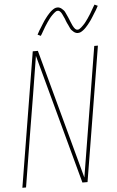

<svg xmlns="http://www.w3.org/2000/svg" viewBox="-63 -1003 636 1045"><g transform="rotate(-5 255.5 -480.5)"><path d="M16 0 137 -735H165L357 -26Q374 -130 391 -233.5Q408 -337 425 -441L473 -735H493L372 0H344L152 -709Q135 -605 118.5 -501.5Q102 -398 84 -294L36 0ZM390 -813Q384 -813 378 -815.5Q372 -818 367.5 -822Q363 -826 358.5 -830.5Q354 -835 351.5 -840Q349 -845 346.5 -850.5Q344 -856 341.5 -861.5Q339 -867 336 -872.5Q333 -878 331 -884.5Q329 -891 326.5 -897Q324 -903 321 -908.5Q318 -914 316.5 -918.5Q315 -923 311 -929Q307 -935 302.5 -939Q298 -943 292 -943Q287 -943 285 -942Q283 -941 279 -938.5Q275 -936 270.5 -932Q266 -928 260 -922Q254 -916 252 -913.5Q250 -911 247.5 -908Q245 -905 242.5 -901.5Q240 -898 237.5 -894.5Q235 -891 232 -887Q229 -883 226.5 -878.5Q224 -874 220.5 -869.5Q217 -865 214.5 -860Q212 -855 208.5 -849.5Q205 -844 202 -838.5Q199 -833 195.5 -827Q192 -821 188 -815L171 -823Q177 -835 183 -845Q189 -855 195 -864Q201 -873 205.5 -881Q210 -889 215.5 -896.5Q221 -904 225.5 -910Q230 -916 234.5 -921.5Q239 -927 246.5 -935Q254 -943 262 -949Q270 -955 276.5 -958Q283 -961 292 -961Q298 -961 304 -958.5Q310 -956 314.5 -952Q319 -948 323.5 -943.5Q328 -939 330.5 -934Q333 -929 335.5 -923.5Q338 -918 340.5 -912.5Q343 -907 345.5 -901.5Q348 -896 350.5 -889.5Q353 -883 355.5 -877Q358 -871 360.5 -865.5Q363 -860 365 -855.5Q367 -851 371 -845Q375 -839 379.5 -835Q384 -831 390 -831Q395 -831 397 -832Q399 -833 403 -835.5Q407 -838 411.5 -842Q416 -846 422 -852Q428 -858 430 -860.5Q432 -863 434.5 -866Q437 -869 439.5 -872.5Q442 -876 444.5 -879.5Q447 -883 450 -887Q453 -891 455.5 -895.5Q458 -900 461.5 -904.5Q465 -909 467.5 -914Q470 -919 473.5 -924.5Q477 -930 480 -935.5Q483 -941 486.5 -947Q490 -953 494 -959L511 -951Q505 -939 499 -929Q493 -919 487 -910Q481 -901 476.5 -893Q472 -885 466.5 -877.5Q461 -870 456.5 -864Q452 -858 447.5 -852.5Q443 -847 435.5 -839Q428 -831 420 -825Q412 -819 405.5 -816Q399 -813 390 -813Z"/></g></svg>

Font: Iosevka Term Curly Th Obl
Style: Regular
Weight: 100
Italic angle: -9°
Designer: Belleve Invis
Foundry: Belleve Invis
Version: Version 32.3.0